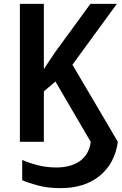

<svg xmlns="http://www.w3.org/2000/svg" viewBox="-20 -734 630 994"><path d="M293 240Q226 240 172 225Q118 210 95 199V94Q128 109 174 121Q220 133 272 133Q345 133 392.5 100.5Q440 68 450 1L267 -312L207 -261V0H83V-714H207V-376Q221 -398 236.5 -421Q252 -444 267 -466L448 -714H585L355 -399L590 0Q575 111 497 175.5Q419 240 293 240Z"/></svg>

Font: Noto Sans SemiCondensed SemiBold
Style: Regular
Weight: 600
Width: 4
Designer: Monotype Design Team
Foundry: Monotype Imaging Inc.
Version: Version 2.013; ttfautohint (v1.8.4.7-5d5b)